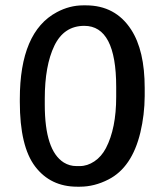

<svg xmlns="http://www.w3.org/2000/svg" viewBox="-20 -684 614 714"><path d="M412.1 -360.8Q412.1 -587.9 293.5 -587.9Q217.8 -587.9 182.1 -513.9Q146.5 -439.9 146.5 -316.9V-294.9Q146.5 -124 217.3 -79.6Q238.8 -66.4 264.2 -66.4H276.9Q304.7 -66.4 331.1 -84Q357.4 -101.6 374 -133.3Q412.1 -206.5 412.1 -323.7ZM289.6 -664.1H299.3Q409.2 -664.1 467.8 -573.7Q518.1 -496.1 518.1 -356.9V-326.7Q517.6 -256.8 502 -191.4Q470.7 -61 383.3 -16.6Q331.1 10.3 276.9 10.3H267.1Q168 10.3 110.8 -64.7Q53.7 -139.6 53.7 -305.2V-315.4Q53.7 -565.4 191.4 -638.7Q238.8 -664.1 289.6 -664.1Z"/></svg>

Font: Averia Sans Libre
Style: Regular
Weight: 400
Version: Version 1.002